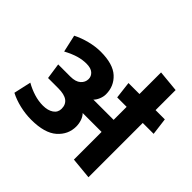

<svg xmlns="http://www.w3.org/2000/svg" viewBox="-208 -1148 1408 1408"><g transform="rotate(45 495.5 -444.0)"><path d="M711 0V-287H515Q533 -269 542.5 -241Q552 -213 552 -184Q552 -100 486.5 -42.5Q421 15 283 15Q223 15 163.5 1Q104 -13 56 -38L86 -173Q130 -148 177 -133.5Q224 -119 270 -119Q321 -119 352.5 -140.5Q384 -162 384 -200Q384 -244 353.5 -266.5Q323 -289 260 -289H154L136 -412H262Q316 -412 343 -436Q370 -460 370 -494Q370 -523 347.5 -543Q325 -563 279 -563Q238 -563 196.5 -551Q155 -539 100 -510L70 -644Q119 -669 178 -684Q237 -699 291 -699Q419 -699 479 -644Q539 -589 539 -505Q539 -480 528 -453.5Q517 -427 501 -412H711V-547H613L597 -680H711V-904L878 -888V-680H974L991 -547H878V16Z"/></g></svg>

Font: Palanquin Dark SemiBold
Style: Regular
Weight: 600
Designer: Pria Ravichandran
Version: Version 1.001